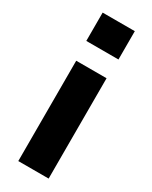

<svg xmlns="http://www.w3.org/2000/svg" viewBox="-192 -776 652 822"><g transform="rotate(30 134.0 -365.5)"><path d="M54 -591V-731H213V-591ZM59 0V-496H209V0Z"/></g></svg>

Font: Nunito Sans 10pt SemiCondensed ExtraBold
Style: Regular
Weight: 800
Width: 4
Designer: Vernon Adams
Foundry: Vernon Adams
Version: Version 3.101;gftools[0.9.27]